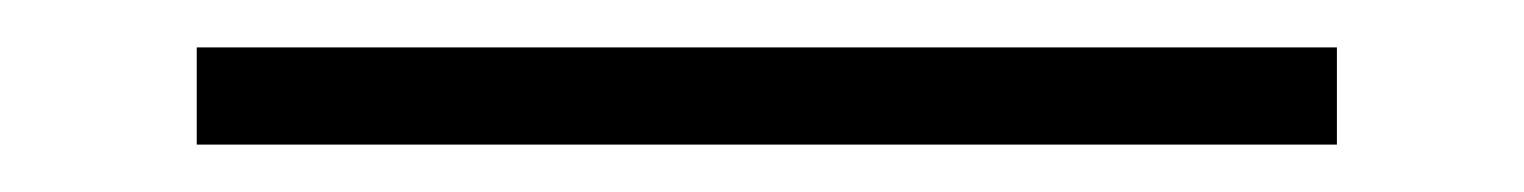

<svg xmlns="http://www.w3.org/2000/svg" viewBox="-20 13 643 81"><path d="M63 74V33H544V74Z"/></svg>

Font: Poppins ExtraLight
Style: Regular
Weight: 275
Designer: Ninad Kale (Devanagari), Jonny Pinhorn (Latin)
Foundry: Indian Type Foundry
Version: Version 3.200;PS 1.000;hotconv 16.6.54;makeotf.lib2.5.65590